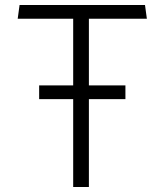

<svg xmlns="http://www.w3.org/2000/svg" viewBox="-20 -750 660 770"><path d="M137 -407.5H483V-352.5H137ZM273.5 -730H336.5V0H273.5ZM58.5 -730H561.5L569 -675H51Z"/></svg>

Font: Monaspace Krypton Var
Style: Regular
Weight: 400
Designer: Riley Cran and the Lettermatic Team
Version: Version 1.101 (Monaspace Krypton Var)